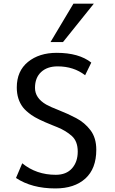

<svg xmlns="http://www.w3.org/2000/svg" viewBox="-20 -1034 640 1066"><path d="M68.8 0ZM103.5 -127.4Q181.6 -63.5 289.6 -63.5Q348.1 -63.5 379.9 -99.4Q411.6 -135.3 411.6 -192.4Q411.6 -249.5 378.7 -279.1Q345.7 -308.6 298.8 -327.6L269.5 -339.4Q186.5 -372.6 154.5 -395.5Q122.6 -418.5 107.9 -437.5Q73.2 -482.4 73.2 -548.3Q73.2 -639.6 135.3 -690.2Q197.3 -740.7 294.9 -740.7Q418 -740.7 486.8 -686.5L452.6 -616.2Q389.2 -665.5 299.8 -665.5Q242.2 -665.5 208.3 -634Q174.3 -602.5 174.3 -546.1Q174.3 -489.7 236.3 -453.6Q259.8 -440.4 307.4 -421.9Q355 -403.3 402.6 -378.4Q450.2 -353.5 482.4 -311Q514.6 -268.6 514.6 -202.6Q514.6 -97.7 453.9 -42.7Q393.1 12.2 287.6 12.2Q156.2 12.2 68.8 -45.9ZM260.3 -800.3 387.7 -1013.7H501L329.6 -800.3Z"/></svg>

Font: Oxygen Mono
Style: Regular
Weight: 400
Designer: Vernon Adams
Foundry: Vernon Adams
Version: Version 0.201; ttfautohint (v0.8) -r 50 -G 200 -x